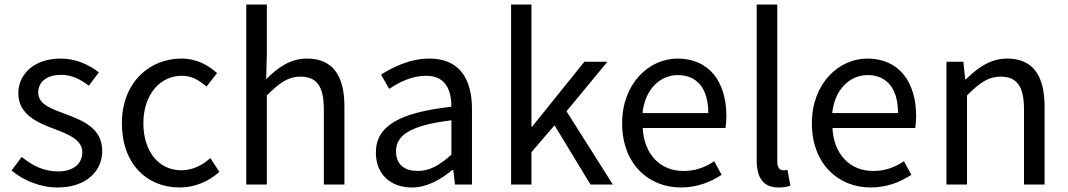

<svg xmlns="http://www.w3.org/2000/svg" viewBox="-20 -816 4724 849"><path d="M234 13C362 13 432 -60 432 -148C432 -251 345 -283 266 -313C205 -336 149 -355 149 -407C149 -449 181 -485 250 -485C298 -485 336 -465 373 -437L417 -496C375 -529 316 -557 249 -557C131 -557 61 -489 61 -403C61 -311 144 -274 220 -246C280 -223 344 -199 344 -143C344 -96 309 -58 237 -58C172 -58 123 -84 76 -122L31 -62C83 -19 157 13 234 13Z M774 13C839 13 901 -12 950 -56L910 -117C876 -86 832 -63 782 -63C682 -63 614 -146 614 -271C614 -396 686 -481 785 -481C828 -481 861 -461 893 -433L940 -493C901 -527 852 -557 781 -557C642 -557 519 -452 519 -271C519 -91 630 13 774 13Z M1069 0H1160V-394C1215 -449 1253 -477 1309 -477C1381 -477 1412 -434 1412 -332V0H1503V-344C1503 -483 1451 -557 1337 -557C1263 -557 1207 -516 1157 -466L1160 -578V-796H1069Z M1801 13C1868 13 1929 -22 1981 -65H1984L1992 0H2067V-334C2067 -468 2011 -557 1879 -557C1792 -557 1715 -518 1665 -486L1701 -423C1744 -452 1801 -481 1864 -481C1953 -481 1976 -414 1976 -344C1745 -318 1642 -259 1642 -141C1642 -43 1710 13 1801 13ZM1827 -60C1773 -60 1731 -85 1731 -147C1731 -217 1793 -262 1976 -284V-132C1923 -85 1880 -60 1827 -60Z M2240 0H2330V-143L2432 -262L2591 0H2690L2485 -324L2666 -543H2564L2333 -256H2330V-796H2240Z M2991 13C3065 13 3123 -12 3171 -43L3138 -103C3098 -76 3055 -60 3002 -60C2899 -60 2828 -134 2822 -250H3188C3190 -263 3192 -282 3192 -302C3192 -457 3114 -557 2976 -557C2850 -557 2731 -447 2731 -271C2731 -92 2847 13 2991 13ZM2821 -316C2832 -422 2900 -484 2977 -484C3062 -484 3112 -425 3112 -316Z M3422 13C3447 13 3462 10 3475 5L3462 -65C3452 -63 3448 -63 3443 -63C3429 -63 3417 -74 3417 -102V-796H3326V-108C3326 -31 3354 13 3422 13Z M3830 13C3904 13 3962 -12 4010 -43L3977 -103C3937 -76 3894 -60 3841 -60C3738 -60 3667 -134 3661 -250H4027C4029 -263 4031 -282 4031 -302C4031 -457 3953 -557 3815 -557C3689 -557 3570 -447 3570 -271C3570 -92 3686 13 3830 13ZM3660 -316C3671 -422 3739 -484 3816 -484C3901 -484 3951 -425 3951 -316Z M4165 0H4256V-394C4311 -449 4349 -477 4405 -477C4477 -477 4508 -434 4508 -332V0H4599V-344C4599 -483 4547 -557 4433 -557C4359 -557 4303 -516 4251 -465H4248L4240 -543H4165Z"/></svg>

Font: Microsoft YaHei
Style: Regular
Weight: 400
Designer: Ryoko NISHIZUKA 西塚涼子 (kana, bopomofo & ideographs); Paul D. Hunt (Latin, Greek & Cyrillic); Sandoll Communications 산돌커뮤니
Foundry: Adobe
Version: Version 2.001;hotconv 1.0.111;makeotfexe 2.5.65597